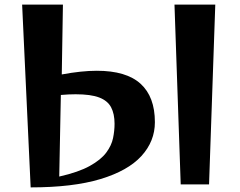

<svg xmlns="http://www.w3.org/2000/svg" viewBox="-20 -800 1040 833"><path d="M764 0 737 -780H914L887 0ZM76 -780H253L248 -477Q291 -485 329 -489Q367 -493 400 -493Q528 -493 590 -436.5Q652 -380 652 -270Q652 -187 593.5 -123Q535 -59 415.5 -23Q296 13 113 13ZM237 -34Q321 -53 369.5 -80Q418 -107 441 -138Q464 -169 470.5 -201Q477 -233 477 -263Q477 -306 462 -334.5Q447 -363 410.5 -377Q374 -391 308 -391Q279 -391 244 -388Z"/></svg>

Font: Reggae One
Style: Regular
Weight: 400
Designer: Fontworks Inc.
Foundry: Fontworks Inc.
Version: Version 1.100